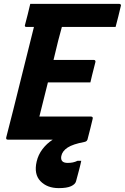

<svg xmlns="http://www.w3.org/2000/svg" viewBox="-20 -720 644 990"><path d="M20 0Q10 0 12 -11Q49 -154 84 -296.5Q119 -439 155 -581H117Q105 -581 109 -592Q117 -621 123 -646Q129 -671 136 -700H595Q600 -700 602.5 -696.5Q605 -693 603 -689Q596 -660 590 -635Q584 -610 576 -581H299Q294 -563 289.5 -545.5Q285 -528 280 -510Q274 -485 268 -460.5Q262 -436 256 -411H464Q469 -411 471 -407.5Q473 -404 472 -400Q470 -391 465 -372.5Q460 -354 455 -333Q450 -312 446 -295H227Q216 -251 205 -207Q194 -163 183 -119H449Q460 -119 458 -108Q454 -92 446.5 -60.5Q439 -29 431 0Q430 3 427 6.5Q424 10 415 12Q356 23 328.5 41Q301 59 296 85Q290 120 329 120Q343 120 355.5 117.5Q368 115 380 109H399Q397 119 394.5 129.5Q392 140 387 159Q382 178 372 215Q368 230 346.5 240Q325 250 283 250Q223 250 188.5 214Q154 178 169 113Q177 78 199 49Q221 20 252 0Z"/></svg>

Font: Recursive Sn Lnr St
Style: Bold Italic
Weight: 700
Italic angle: -15°
Version: Version 1.079;hotconv 1.0.112;makeotfexe 2.5.65598; ttfautoh